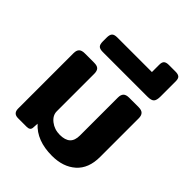

<svg xmlns="http://www.w3.org/2000/svg" viewBox="-230 -941 1083 1083"><g transform="rotate(45 311.5 -399.5)"><path d="M189 -56 187 -23Q186 0 158 0H89Q51 0 51 -39V-481Q51 -503 61.5 -514Q72 -525 97 -525H171Q196 -525 206 -514.5Q216 -504 216 -481V-182Q216 -149 247.5 -124.5Q279 -100 322 -100Q364 -100 384.5 -119Q405 -138 405 -178V-481Q405 -503 415.5 -514Q426 -525 451 -525H526Q550 -525 560.5 -514Q571 -503 571 -481V-173Q571 -81 517 -33Q463 15 374 15Q253 15 189 -56Z M121 -644V-675Q121 -698 130 -708Q139 -718 163 -718H439V-776Q439 -798 448.5 -806Q458 -814 478 -814H532Q552 -814 561.5 -806Q571 -798 571 -776V-655Q571 -625 560.5 -613.5Q550 -602 519 -602H163Q139 -602 130 -611.5Q121 -621 121 -644Z"/></g></svg>

Font: Mitr Medium
Style: Regular
Weight: 500
Designer: Thanarat Vachiruckul
Foundry: Cadson Demak
Version: Version 1.003